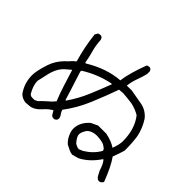

<svg xmlns="http://www.w3.org/2000/svg" viewBox="-170 -1039 1339 1339"><g transform="rotate(45 500.0 -369.0)"><path d="M373 -198 375 -200Q424 -270 457.5 -349.5Q491 -429 520 -506H510Q402 -484 304 -423L301 -413Q360 -230 369 -198ZM216 -46 238 -57Q255 -76 280 -98Q311 -123 331 -149Q308 -205 290 -263Q272 -321 253 -381Q231 -361 211 -345Q169 -306 153 -231L136 -155Q136 -110 169 -55Q180 -46 192 -46ZM677 -22 706 -34Q770 -73 803 -131V-138Q798 -149 789 -154Q780 -159 771 -166Q738 -178 694 -178Q651 -176 626 -151Q604 -118 604 -96Q604 -74 635 -38Q659 -22 677 -22ZM671 38Q652 36 634.5 27Q617 18 599 9Q572 -16 560 -47Q548 -72 548 -101Q552 -164 607 -211Q619 -216 631 -222Q643 -228 656 -234H736Q799 -221 836 -195Q855 -244 855 -279Q855 -398 794 -475Q754 -498 712 -507Q666 -514 620 -517L582 -514Q547 -416 505.5 -317Q464 -218 401 -135Q406 -118 417 -103.5Q428 -89 428 -74Q428 -57 408 -49H392L379 -57L360 -89Q328 -71 304 -43Q262 5 219 8L184 11Q149 7 126 -16Q81 -79 81 -157Q81 -200 108 -282Q127 -339 173 -386Q189 -399 201.5 -414.5Q214 -430 229 -440L233 -446Q201 -555 189 -666L201 -687Q208 -692 225 -692Q233 -691 239 -684L246 -669Q248 -619 261 -573.5Q274 -528 282 -480H290Q416 -557 542 -566Q552 -645 599 -770Q609 -776 624 -776Q631 -774 637 -768L638 -765Q642 -760 643 -756V-729Q633 -690 619 -652.5Q605 -615 600 -572Q624 -572 647 -573Q701 -564 757.5 -553.5Q814 -543 851 -497Q888 -440 901 -376Q910 -320 910 -241Q901 -209 880 -153Q921 -96 963 15Q957 28 942 36H926Q910 29 902 12.5Q894 -4 885 -20Q871 -67 851 -91L846 -93Q791 -11 718 25Z"/></g></svg>

Font: Yozai
Style: Regular
Weight: 400
Designer: LXGW / Y.OzVox
Foundry: LXGW / Y.OzVox
Version: Version 0.861;October 22, 2024